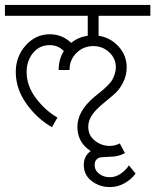

<svg xmlns="http://www.w3.org/2000/svg" viewBox="-32 -483 630 779"><path d="M-12 -463H578V-419H368V-338Q415 -331 448.5 -295Q482 -259 482 -210Q482 -175 466 -145.5Q450 -116 429.5 -99Q409 -82 382.5 -59.5Q356 -37 344 -20Q326 5 326 31Q326 66 352.5 87.5Q379 109 414 109Q434 109 454 99L475 138Q448 153 414 153Q376 155 373 156Q352 163 352 186Q352 208 370 222Q388 236 414 236Q437 236 458 221.5Q479 207 491 188L518 221Q502 244 474 260Q446 276 414 276Q372 276 340 251.5Q308 227 308 186Q308 150 336 130Q282 95 282 31Q282 -32 351 -90Q355 -93 369.5 -105Q384 -117 390 -122Q396 -127 407.5 -139Q419 -151 424 -160Q429 -169 433.5 -182.5Q438 -196 438 -210Q438 -246 411 -271Q384 -296 347 -296Q306 -296 278 -268Q250 -240 250 -199H206Q206 -243 227 -276Q203 -300 170 -300Q128 -300 102 -268Q76 -236 76 -191Q76 -135 113.5 -85Q151 -35 201 -6L179 33Q120 0 76 -61Q32 -122 32 -191Q32 -254 72.5 -299Q113 -344 170 -344Q220 -344 257 -309Q284 -332 324 -338V-419H-12Z"/></svg>

Font: Bhavuka
Style: Regular
Weight: 400
Version: 2.94.0; ttfautohint (v1.2) -l 7 -r 28 -G 50 -x 13 -D deva -f